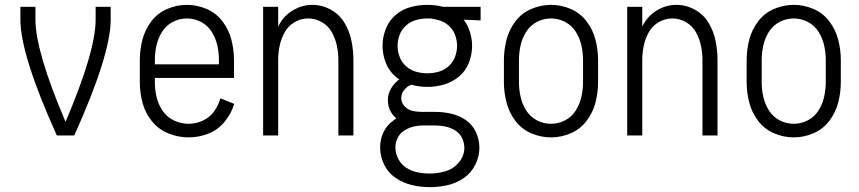

<svg xmlns="http://www.w3.org/2000/svg" viewBox="-20 -558 3540 791"><path d="M214 0Q64 -333 64 -477V-530H126V-477Q126 -347 250 -56Q374 -347 374 -477V-530H436V-477Q436 -333 286 0Z M757 8Q714 8 673.5 -8.5Q633 -25 605.5 -59Q578 -93 567 -135Q556 -177 556 -220V-310Q556 -352 566.5 -393.5Q577 -435 603 -469.5Q629 -504 668.5 -521Q708 -538 750 -538Q792 -538 831.5 -521Q871 -504 897 -469.5Q923 -435 933.5 -393.5Q944 -352 944 -310V-237H618V-220Q618 -189 625 -158.5Q632 -128 650 -101.5Q668 -75 697 -61.5Q726 -48 757 -48Q787 -48 815.5 -61Q844 -74 862 -99Q880 -124 888 -153L945 -130Q933 -90 905.5 -56.5Q878 -23 838.5 -7.5Q799 8 757 8ZM618 -293H882V-310Q882 -340 875.5 -370Q869 -400 852.5 -426.5Q836 -453 808.5 -467.5Q781 -482 750 -482Q719 -482 691.5 -467.5Q664 -453 647.5 -426.5Q631 -400 624.5 -370Q618 -340 618 -310Z M1064 0V-530H1126V-449Q1130 -456 1134 -463Q1155 -498 1191 -518Q1227 -538 1267 -538Q1307 -538 1343 -518Q1379 -498 1399.5 -463.5Q1420 -429 1428 -389.5Q1436 -350 1436 -310V0H1374V-310Q1374 -340 1368 -369Q1362 -398 1347.5 -424.5Q1333 -451 1306.5 -466.5Q1280 -482 1250 -482Q1220 -482 1193.5 -466.5Q1167 -451 1152.5 -424.5Q1138 -398 1132 -369Q1126 -340 1126 -310V0Z M1750 213Q1713 213 1677 204.5Q1641 196 1610 175Q1579 154 1562.5 120Q1546 86 1546 49Q1546 17 1559.5 -12.5Q1573 -42 1600 -61Q1606 -66 1613 -70Q1600 -81 1591 -96Q1578 -118 1578 -144Q1578 -177 1598 -204Q1610 -220 1625 -231Q1617 -236 1609 -243Q1582 -266 1569 -300Q1556 -334 1556 -369Q1556 -404 1569 -438Q1582 -472 1609 -495.5Q1636 -519 1670.5 -528.5Q1705 -538 1740 -538Q1771 -538 1801 -531L1804 -530H1960V-474L1890 -477Q1904 -459 1912 -438Q1925 -404 1925 -369Q1925 -334 1912 -300Q1899 -266 1871.5 -243Q1844 -220 1810 -210Q1776 -200 1740 -200Q1707 -200 1675 -209Q1658 -203 1645.5 -188Q1633 -173 1633 -154Q1633 -134 1648.5 -118.5Q1664 -103 1685 -100Q1702 -97 1720 -97H1726H1774Q1807 -97 1839.5 -89.5Q1872 -82 1899.5 -63Q1927 -44 1941 -13Q1955 18 1955 51Q1955 87 1938 121Q1921 155 1890 176Q1859 197 1823 205Q1787 213 1750 213ZM1750 157Q1783 157 1815.5 147.5Q1848 138 1870.5 111Q1893 84 1893 51Q1893 30 1883.5 10.5Q1874 -9 1855.5 -20.5Q1837 -32 1816 -36.5Q1795 -41 1774 -41H1726H1723H1721Q1701 -41 1682 -36Q1662 -31 1644.5 -19.5Q1627 -8 1618 10.5Q1609 29 1609 49Q1609 74 1621 97Q1633 120 1654.5 133.5Q1676 147 1700.5 152Q1725 157 1750 157ZM1725 -41H1721H1723ZM1740 -256Q1764 -256 1787 -262.5Q1810 -269 1828 -285Q1846 -301 1854.5 -323.5Q1863 -346 1863 -369.5Q1863 -393 1854.5 -415Q1846 -437 1828 -453Q1810 -469 1787 -475Q1770 -480 1753 -482H1740Q1717 -482 1694 -475.5Q1671 -469 1653 -453Q1635 -437 1626.5 -415Q1618 -393 1618 -369.5Q1618 -346 1626.5 -323.5Q1635 -301 1653 -285Q1671 -269 1694 -262.5Q1717 -256 1740 -256Z M2250 8Q2208 8 2168.5 -9Q2129 -26 2103 -60.5Q2077 -95 2066.5 -136.5Q2056 -178 2056 -220V-310Q2056 -352 2066.5 -393.5Q2077 -435 2103 -469.5Q2129 -504 2168.5 -521Q2208 -538 2250 -538Q2292 -538 2331.5 -521Q2371 -504 2397 -469.5Q2423 -435 2433.5 -393.5Q2444 -352 2444 -310V-220Q2444 -178 2433.5 -136.5Q2423 -95 2397 -60.5Q2371 -26 2331.5 -9Q2292 8 2250 8ZM2250 -48Q2281 -48 2308.5 -62.5Q2336 -77 2352.5 -103.5Q2369 -130 2375.5 -160Q2382 -190 2382 -220V-310Q2382 -340 2375.5 -370Q2369 -400 2352.5 -426.5Q2336 -453 2308.5 -467.5Q2281 -482 2250 -482Q2219 -482 2191.5 -467.5Q2164 -453 2147.5 -426.5Q2131 -400 2124.5 -370Q2118 -340 2118 -310V-220Q2118 -190 2124.5 -160Q2131 -130 2147.5 -103.5Q2164 -77 2191.5 -62.5Q2219 -48 2250 -48Z M2564 0V-530H2626V-449Q2630 -456 2634 -463Q2655 -498 2691 -518Q2727 -538 2767 -538Q2807 -538 2843 -518Q2879 -498 2899.5 -463.5Q2920 -429 2928 -389.5Q2936 -350 2936 -310V0H2874V-310Q2874 -340 2868 -369Q2862 -398 2847.5 -424.5Q2833 -451 2806.5 -466.5Q2780 -482 2750 -482Q2720 -482 2693.5 -466.5Q2667 -451 2652.5 -424.5Q2638 -398 2632 -369Q2626 -340 2626 -310V0Z M3250 8Q3208 8 3168.5 -9Q3129 -26 3103 -60.5Q3077 -95 3066.5 -136.5Q3056 -178 3056 -220V-310Q3056 -352 3066.5 -393.5Q3077 -435 3103 -469.5Q3129 -504 3168.5 -521Q3208 -538 3250 -538Q3292 -538 3331.5 -521Q3371 -504 3397 -469.5Q3423 -435 3433.5 -393.5Q3444 -352 3444 -310V-220Q3444 -178 3433.5 -136.5Q3423 -95 3397 -60.5Q3371 -26 3331.5 -9Q3292 8 3250 8ZM3250 -48Q3281 -48 3308.5 -62.5Q3336 -77 3352.5 -103.5Q3369 -130 3375.5 -160Q3382 -190 3382 -220V-310Q3382 -340 3375.5 -370Q3369 -400 3352.5 -426.5Q3336 -453 3308.5 -467.5Q3281 -482 3250 -482Q3219 -482 3191.5 -467.5Q3164 -453 3147.5 -426.5Q3131 -400 3124.5 -370Q3118 -340 3118 -310V-220Q3118 -190 3124.5 -160Q3131 -130 3147.5 -103.5Q3164 -77 3191.5 -62.5Q3219 -48 3250 -48Z"/></svg>

Font: Iosevka SS01 Light
Style: Regular
Weight: 300
Monospace: yes
Designer: Belleve Invis
Foundry: Belleve Invis
Version: 2.3.3; ttfautohint (v1.8.3)